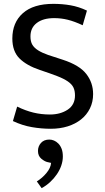

<svg xmlns="http://www.w3.org/2000/svg" viewBox="-20 -659 545 996"><path d="M409 -528Q366 -548 331.5 -556.5Q297 -565 261 -565Q204 -565 171 -540Q138 -515 138 -470Q138 -444 147.5 -427.5Q157 -411 177.5 -398Q198 -385 229.5 -374Q261 -363 306 -349Q392 -321 427.5 -275.5Q463 -230 463 -171Q463 -130 446.5 -96.5Q430 -63 400.5 -39.5Q371 -16 331 -3.5Q291 9 243 9Q195 9 145.5 0.5Q96 -8 47 -31L69 -106Q112 -85 153 -75Q194 -65 239 -65Q293 -65 331 -90Q369 -115 369 -164Q369 -188 361 -205Q353 -222 332 -236.5Q311 -251 276 -264.5Q241 -278 187 -296Q118 -319 81 -356Q44 -393 44 -459Q44 -542 98.5 -590.5Q153 -639 257 -639Q303 -639 346 -631.5Q389 -624 431 -604ZM227 182Q212 179 194.5 164.5Q177 150 177 124Q177 100 192.5 82.5Q208 65 236 65Q248 65 260 70Q272 75 282.5 85.5Q293 96 299.5 112.5Q306 129 306 153Q306 176 298 199.5Q290 223 275 245Q260 267 240 285.5Q220 304 196 317L171 282Q199 265 221 238.5Q243 212 245 186Z"/></svg>

Font: Mukta Vaani
Style: Regular
Weight: 400
Designer: Noopur Datye, Girish Dalvi, Yashodeep Gholap, Pallavi Karambelkar
Foundry: Ek Type
Version: Version 2.538;PS 1.000;hotconv 16.6.51;makeotf.lib2.5.65220;